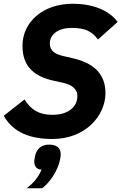

<svg xmlns="http://www.w3.org/2000/svg" viewBox="-25 -730 648 1025"><path d="M255 12C432 12 538 -113 538 -233C538 -342 467 -396 360 -420L316 -430C268 -441 241 -458 241 -498C241 -547 286 -581 358 -581C429 -581 466 -563 498 -519L603 -613C555 -677 468 -710 364 -710C203 -710 95 -612 95 -485C95 -373 160 -321 262 -299L308 -289C353 -279 388 -259 388 -217C388 -159 339 -117 255 -117C183 -117 140 -144 106 -199L-5 -112C46 -21 139 12 255 12ZM236 42C197 42 170 64 162 104C159 119 158 126 158 131C158 155 167 174 197 176C179 216 156 246 117 275H200C243 243 284 180 296 120C299 105 299 101 299 93C299 60 278 42 236 42Z"/></svg>

Font: Braiins Sans
Style: Bold Italic
Weight: 700
Italic angle: -11.31°
Designer: Mike Abbink, Paul van der Laan, Pieter van Rosmalen, Jiri Chlebus, Lubos Buracinsky
Foundry: Bold Monday, Sudetype
Version: Version 1.000;hotconv 1.0.109;makeotfexe 2.5.65596